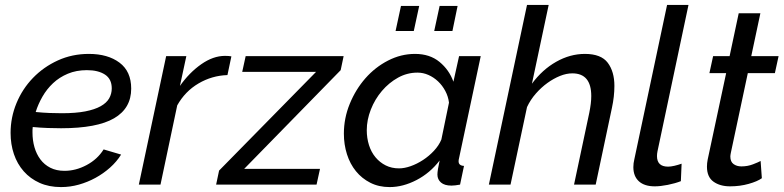

<svg xmlns="http://www.w3.org/2000/svg" viewBox="-20 -750 3183 780"><path d="M228 10Q179 10 141 -7Q103 -24 76.5 -54Q50 -84 36.5 -124Q23 -164 23 -210Q23 -273 47 -331Q71 -389 114 -433.5Q157 -478 215 -504.5Q273 -531 341 -531Q418 -531 465.5 -495.5Q513 -460 513 -390Q513 -310 443.5 -269.5Q374 -229 228 -229Q204 -229 174.5 -230Q145 -231 113 -234Q112 -228 112 -222Q112 -216 112 -211Q112 -180 120 -152Q128 -124 144 -102.5Q160 -81 184.5 -68.5Q209 -56 242 -56Q288 -56 332 -79.5Q376 -103 401 -143L472 -122Q454 -93 427 -69Q400 -45 368 -27.5Q336 -10 300.5 0Q265 10 228 10ZM333 -465Q290 -465 255.5 -450.5Q221 -436 195.5 -412Q170 -388 152.5 -357.5Q135 -327 125 -295Q155 -292 181.5 -291Q208 -290 231 -290Q288 -290 326.5 -297.5Q365 -305 389 -318.5Q413 -332 423.5 -350.5Q434 -369 434 -391Q434 -429 406.5 -447Q379 -465 333 -465Z M655 -522H737L711 -401Q749 -455 797.5 -489Q846 -523 894 -523Q903 -523 909 -522.5Q915 -522 920 -521L904 -445Q841 -443 786.5 -411Q732 -379 700 -322L632 0H544Z M870 -57 1264 -458H964L978 -522H1376L1364 -465L972 -64H1280L1266 0H858Z M1563 10Q1519 10 1484.5 -7.5Q1450 -25 1426 -54.5Q1402 -84 1389.5 -123.5Q1377 -163 1377 -207Q1377 -270 1401 -328.5Q1425 -387 1464.5 -432Q1504 -477 1556.5 -504Q1609 -531 1666 -531Q1726 -531 1765.5 -498.5Q1805 -466 1822 -418L1845 -522H1933L1845 -108Q1844 -104 1843.5 -101Q1843 -98 1843 -95Q1843 -77 1865 -76L1849 0Q1838 2 1829.5 3Q1821 4 1814 4Q1786 4 1771.5 -8.5Q1757 -21 1757 -41Q1757 -57 1766 -98Q1727 -47 1672 -18.5Q1617 10 1563 10ZM1601 -66Q1623 -66 1648.5 -75Q1674 -84 1698.5 -100Q1723 -116 1743 -137.5Q1763 -159 1773 -183L1804 -333Q1801 -358 1789 -380.5Q1777 -403 1759.5 -419.5Q1742 -436 1720.5 -445.5Q1699 -455 1676 -455Q1634 -455 1597 -434.5Q1560 -414 1531.5 -380.5Q1503 -347 1486.5 -305Q1470 -263 1470 -221Q1470 -189 1479 -160.5Q1488 -132 1505.5 -111Q1523 -90 1547 -78Q1571 -66 1601 -66ZM1587 -624 1609 -726H1683L1661 -624ZM1744 -624 1766 -726H1839L1818 -624Z M2121 -730H2209L2141 -410Q2183 -467 2239.5 -499Q2296 -531 2356 -531Q2422 -531 2449 -495Q2476 -459 2476 -401Q2476 -358 2466 -312L2400 0H2312L2374 -292Q2378 -312 2380 -328.5Q2382 -345 2382 -360Q2382 -452 2305 -452Q2281 -452 2255 -441.5Q2229 -431 2204 -413Q2179 -395 2157 -370Q2135 -345 2121 -315L2054 0H1966Z M2640 7Q2598 7 2575.5 -13.5Q2553 -34 2553 -71Q2553 -79 2554 -87Q2555 -95 2557 -103L2690 -730H2777L2651 -135Q2650 -130 2649.5 -125.5Q2649 -121 2649 -116Q2649 -73 2694 -73Q2705 -73 2720 -76.5Q2735 -80 2749 -85L2746 -14Q2723 -5 2693 1Q2663 7 2640 7Z M2946 7Q2905 7 2878.5 -12Q2852 -31 2852 -73Q2852 -87 2855 -102L2930 -453H2862L2877 -522H2944L2981 -696H3069L3032 -522H3143L3128 -453H3018L2949 -129Q2947 -119 2947 -114Q2947 -93 2960 -83.5Q2973 -74 2992 -74Q3017 -74 3039 -82.5Q3061 -91 3070 -96L3075 -26Q3057 -13 3021.5 -3Q2986 7 2946 7Z"/></svg>

Font: PTCRaleway Medium
Style: Italic
Weight: 500
Italic angle: -12°
Designer: Matt McInerney, Pablo Impallari, Rodrigo Fuenzalida
Foundry: Matt McInerney, Pablo Impallari, Rodrigo Fuenzalida
Version: Version 3.000g; ttfautohint (v1.5) -l 8 -r 28 -G 28 -x 14 -D